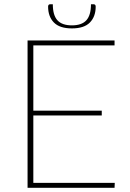

<svg xmlns="http://www.w3.org/2000/svg" viewBox="-20 -896 622 916"><path d="M527.5 -23.5 526.5 0H111.5V-703H526.5V-679.5H139V-368H465.5V-345H139V-23.5ZM323 -775Q370 -775 392 -799.2Q414 -823.5 414 -875.5H428Q431.5 -875.5 434 -872.8Q436.5 -870 436.5 -864.5Q436.5 -817 409 -788.8Q381.5 -760.5 323 -760.5Q264.5 -760.5 237 -788.8Q209.5 -817 209.5 -864.5Q209.5 -870 212 -872.8Q214.5 -875.5 218 -875.5H232Q232 -823.5 254 -799.2Q276 -775 323 -775Z"/></svg>

Font: Lato ExtraLight
Style: Regular
Weight: 275
Designer: Lukasz Dziedzic with Adam Twardoch and Botio Nikoltchev
Foundry: tyPoland Lukasz Dziedzic
Version: Version 2.015; 2015-08-06; http://www.latofonts.com/